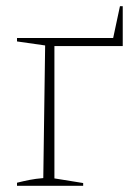

<svg xmlns="http://www.w3.org/2000/svg" viewBox="-20 -601 417 621"><path d="M368 -581H377V-452H156V-24L249 -9V0H35V-10Q55 -15 75 -19Q95 -23 120 -25L126 -454L35 -467V-478H346Z"/></svg>

Font: Piazzolla Thin
Style: Regular
Weight: 100
Designer: Juan Pablo del Peral
Foundry: Huerta Tipografica
Version: Version 1.330